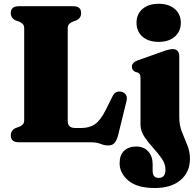

<svg xmlns="http://www.w3.org/2000/svg" viewBox="-20 -732 998 988"><path d="M372.5 -627 353 -620Q341 -614.5 334.8 -607.2Q328.5 -600 328.5 -586V-111.5Q328.5 -90.5 338.2 -82Q348 -73.5 366 -73.5H401Q439.5 -73.5 468 -92.5Q496.5 -111.5 524 -166L558 -234.5Q573.5 -267.5 606 -259.5Q621.5 -255.5 628.8 -242.8Q636 -230 630.5 -210L588 -37Q580.5 -9 569.2 3.8Q558 16.5 536 16.5Q517 16.5 497 8.2Q477 0 444 0H76.5Q35.5 0 35.5 -35Q35.5 -61.5 60.5 -73L80 -80Q92 -85.5 98.2 -92.8Q104.5 -100 104.5 -114V-586Q104.5 -600 98.2 -607.2Q92 -614.5 80 -620L60.5 -627Q35.5 -638.5 35.5 -665Q35.5 -700 76.5 -700H356.5Q397.5 -700 397.5 -665Q397.5 -638.5 372.5 -627ZM796.5 -516.5Q744 -516.5 713.2 -543.5Q682.5 -570.5 682.5 -615Q682.5 -659 713.2 -685.8Q744 -712.5 796.5 -712.5Q848.5 -712.5 879.5 -685.8Q910.5 -659 910.5 -615Q910.5 -570.5 879.5 -543.5Q848.5 -516.5 796.5 -516.5ZM902.5 -129Q902.5 -88 916.2 -53.2Q930 -18.5 943.8 14.8Q957.5 48 957.5 84.5Q957.5 153.5 909.2 194.5Q861 235.5 777 235.5Q685.5 235.5 640.5 197.2Q595.5 159 595.5 108Q595.5 65.5 618.8 43.8Q642 22 681 22Q719.5 22 742.5 47Q765.5 72 765.5 112.5V147.5Q765.5 183.5 796.5 183.5Q831.5 183.5 831.5 141Q831.5 111.5 812.2 83.8Q793 56 767.5 28.2Q742 0.5 722.5 -29Q703 -58.5 703 -91.5V-327.5Q703 -343.5 699.2 -349.8Q695.5 -356 687.5 -359L677 -362Q658.5 -370.5 658.5 -388.5Q658.5 -409.5 687.5 -421L810.5 -464.5Q849.5 -479.5 869 -479.5Q885 -479.5 893.8 -469.5Q902.5 -459.5 902.5 -444Z"/></svg>

Font: Fraunces 72pt S050 Black
Style: Regular
Weight: 900
Version: Version 1.000; ttfautohint (v1.8.3)